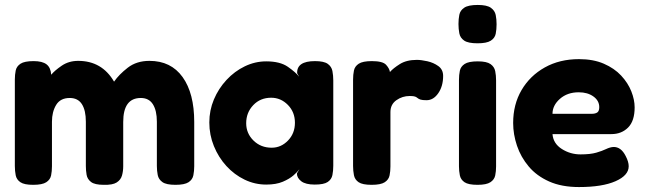

<svg xmlns="http://www.w3.org/2000/svg" viewBox="-20 -738 2608 776"><path d="M114 9Q78 9 62.5 -1.5Q47 -12 43.5 -29.5Q40 -47 40 -67V-417Q40 -436 43.5 -453Q47 -470 63 -480.5Q79 -491 116 -491Q151 -491 168 -478Q185 -465 187 -436Q201 -453 229.5 -472.5Q258 -492 296 -492Q392 -492 441 -408Q461 -437 496.5 -464.5Q532 -492 584 -492Q671 -492 718 -426.5Q765 -361 765 -245V-66Q765 -47 761.5 -29.5Q758 -12 742 -1.5Q726 9 689 9Q652 9 636.5 -2Q621 -13 617.5 -30.5Q614 -48 614 -67V-246Q614 -291 598 -316.5Q582 -342 549 -342Q478 -342 478 -245V-66Q478 -46 473 -28.5Q468 -11 451.5 -0.5Q435 10 399 9Q363 9 348 -2.5Q333 -14 330 -31.5Q327 -49 327 -67V-246Q327 -292 311 -317Q295 -342 262 -342Q224 -342 207 -314Q190 -286 190 -246V-66Q190 -46 186.5 -29Q183 -12 167 -1.5Q151 9 114 9Z M1252 8Q1215 8 1197.5 -5.5Q1180 -19 1180 -37L1190 -54Q1183 -44 1166.5 -29.5Q1150 -15 1123 -3.5Q1096 8 1056 8Q1010 8 968.5 -12Q927 -32 895 -67Q863 -102 844.5 -147.5Q826 -193 826 -243Q826 -292 844.5 -336Q863 -380 895.5 -415Q928 -450 969.5 -470Q1011 -490 1056 -490Q1112 -490 1143.5 -468Q1175 -446 1189 -428L1181 -442Q1179 -491 1253 -491Q1289 -491 1304.5 -480Q1320 -469 1323.5 -451Q1327 -433 1327 -413V-68Q1327 -48 1323.5 -30.5Q1320 -13 1304.5 -2.5Q1289 8 1252 8ZM1078 -141Q1116 -141 1144 -170Q1172 -199 1172 -242Q1172 -285 1143.5 -314Q1115 -343 1076 -343Q1032 -343 1003.5 -313Q975 -283 975 -240Q975 -199 1004.5 -170Q1034 -141 1078 -141Z M1482 9Q1445 9 1429.5 -1.5Q1414 -12 1410.5 -30Q1407 -48 1407 -67V-416Q1407 -436 1410.5 -453Q1414 -470 1430 -480.5Q1446 -491 1483 -491Q1527 -491 1540.5 -476Q1554 -461 1556 -447Q1569 -462 1596 -479Q1623 -496 1665 -496Q1682 -496 1707 -490.5Q1732 -485 1751.5 -471Q1771 -457 1771 -431Q1771 -390 1751.5 -361.5Q1732 -333 1704 -333Q1687 -333 1679.5 -335.5Q1672 -338 1668 -341.5Q1664 -345 1658 -347.5Q1652 -350 1636 -350Q1606 -350 1582 -333Q1558 -316 1558 -285V-65Q1558 -46 1554.5 -29Q1551 -12 1535 -1.5Q1519 9 1482 9Z M1910 -563Q1872 -563 1856 -574Q1840 -585 1836.5 -603Q1833 -621 1833 -641Q1833 -661 1836.5 -678.5Q1840 -696 1856.5 -707Q1873 -718 1911 -718Q1948 -718 1964 -706.5Q1980 -695 1983.5 -677.5Q1987 -660 1987 -640Q1987 -619 1983.5 -601.5Q1980 -584 1963.5 -573.5Q1947 -563 1910 -563ZM1910 9Q1873 9 1857.5 -1.5Q1842 -12 1838.5 -29.5Q1835 -47 1835 -66V-415Q1835 -435 1838.5 -452Q1842 -469 1858 -479.5Q1874 -490 1911 -490Q1947 -490 1962.5 -479Q1978 -468 1981.5 -450.5Q1985 -433 1985 -413V-65Q1985 -46 1981.5 -29Q1978 -12 1962 -1.5Q1946 9 1910 9Z M2320 18Q2250 18 2199.5 -4.5Q2149 -27 2117 -65Q2085 -103 2069.5 -149Q2054 -195 2054 -241Q2054 -316 2088 -374Q2122 -432 2182 -465.5Q2242 -499 2320 -499Q2378 -499 2420.5 -480.5Q2463 -462 2490.5 -432.5Q2518 -403 2531.5 -369Q2545 -335 2545 -304Q2545 -249 2518.5 -222.5Q2492 -196 2451 -196H2213Q2216 -158 2250.5 -136Q2285 -114 2326 -114Q2366 -114 2390 -121Q2414 -128 2429.5 -135.5Q2445 -143 2459 -144Q2490 -145 2509 -107Q2521 -84 2521 -66Q2521 -29 2467.5 -5.5Q2414 18 2320 18ZM2213 -278H2371Q2386 -278 2394 -283.5Q2402 -289 2402 -305Q2402 -331 2378.5 -348Q2355 -365 2319 -365Q2273 -365 2243 -338.5Q2213 -312 2213 -278Z"/></svg>

Font: Fredoka SemiBold
Style: Regular
Weight: 600
Designer: Ben Nathan
Foundry: Milena B. Brandão, Ben Nathan
Version: Version 2.001